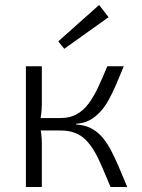

<svg xmlns="http://www.w3.org/2000/svg" viewBox="-20 -751 569 771"><path d="M477 -485Q461 -446 446.5 -412Q432 -378 416.5 -350Q401 -322 382 -301.5Q363 -281 340 -268.5Q317 -256 286 -254V-251Q319 -249 343.5 -237Q368 -225 387.5 -203.5Q407 -182 423 -152.5Q439 -123 455.5 -84.5Q472 -46 491 0H424Q405 -45 389.5 -81.5Q374 -118 358 -145Q342 -172 323 -190.5Q304 -209 279.5 -218Q255 -227 222 -227L223 -277Q261 -277 288.5 -292.5Q316 -308 336.5 -336Q357 -364 374.5 -401.5Q392 -439 411 -485ZM148 -485V-334Q148 -313 145.5 -293.5Q143 -274 139 -254Q143 -233 145.5 -213.5Q148 -194 148 -176V0H84V-485ZM253 -277V-227H127V-277ZM378 -731 416 -682 238 -555 214 -585Z"/></svg>

Font: Exo 2 Light
Style: Regular
Weight: 300
Designer: Natanael Gama
Foundry: Natanael Gama
Version: Version 2.010